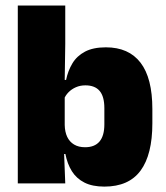

<svg xmlns="http://www.w3.org/2000/svg" viewBox="-20 -680 616 712"><path d="M367 12Q322.5 12 293 -3Q263.5 -18 246.5 -45.2Q229.5 -72.5 222.5 -109H180L220 -216.5Q220.5 -191 229.2 -172.5Q238 -154 254.8 -144Q271.5 -134 295.5 -134Q331 -134 349 -155.2Q367 -176.5 367 -219V-279Q367 -322 349.5 -342.8Q332 -363.5 296.5 -363.5Q277.5 -363.5 261.5 -356.5Q245.5 -349.5 234 -337.8Q222.5 -326 217 -311.5L176.5 -383.5H225Q232 -417.5 248.5 -445Q265 -472.5 295.2 -488.5Q325.5 -504.5 372.5 -504.5Q457.5 -504.5 501.2 -447.5Q545 -390.5 545 -275.5V-223Q545 -106.5 501.2 -47.2Q457.5 12 367 12ZM222 0H46V-659.5H222V-517L219.5 -352L220 -340V-158L217 -128.5Z"/></svg>

Font: Anek Kannada Medium ExtraBold
Style: Regular
Weight: 800
Version: Version 1.003